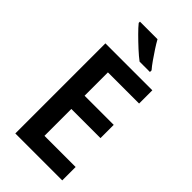

<svg xmlns="http://www.w3.org/2000/svg" viewBox="-286 -1006 1076 1076"><g transform="rotate(45 252.0 -468.5)"><path d="M453 0H81V-714H453V-609H206V-424H437V-319H206V-106H453ZM271 -937Q283 -915 301 -887.5Q319 -860 337.5 -833.5Q356 -807 371 -790V-777H289Q266 -794 235 -822.5Q204 -851 175.5 -879.5Q147 -908 132 -927V-937Z"/></g></svg>

Font: Noto Sans Lao SemiCondensed SemiBold
Style: Regular
Weight: 600
Width: 4
Designer: Monotype Design Team
Foundry: Monotype Imaging Inc.
Version: Version 2.003; ttfautohint (v1.8.4.7-5d5b)